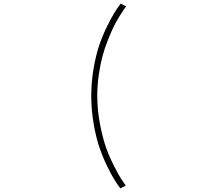

<svg xmlns="http://www.w3.org/2000/svg" viewBox="-20 -819 1090 1052"><path d="M639 213Q621.5 189.5 604.8 162.2Q588 135 564 85Q540 35 522.5 -18Q505 -71 492.5 -144.5Q480 -218 480 -294Q480 -370 492.8 -443.5Q505.5 -517 523.2 -569.5Q541 -622 565.5 -672Q590 -722 606.5 -748.5Q623 -775 641 -799L671 -784Q663.5 -774 658 -766.2Q652.5 -758.5 634.8 -730Q617 -701.5 603.5 -674Q590 -646.5 572 -601.8Q554 -557 542 -512.8Q530 -468.5 521.5 -410.5Q513 -352.5 513 -294Q513 -217.5 527.5 -141.5Q542 -65.5 559.5 -15Q577 35.5 603.2 87.2Q629.5 139 641 156.8Q652.5 174.5 667 195Q668.5 197 669 198Z"/></svg>

Font: League Mono Extended Thin
Style: Regular
Weight: 100
Width: 9
Designer: Tyler Finck
Foundry: The League of Moveable Type / Tyler Finck
Version: Version 2.210